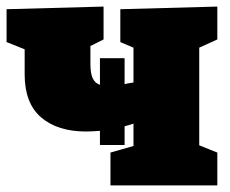

<svg xmlns="http://www.w3.org/2000/svg" viewBox="-20 -564 701 584"><path d="M641 -444 586 -419V-122L641 -100V0H316V-100L386 -120V-188Q368 -182 359 -180V-123H284V-166Q256 -164 242 -164Q155 -164 105 -207Q55 -250 55 -338V-414L0 -436V-536L295 -544V-444L255 -424V-369Q255 -341 262 -326Q269 -311 284 -306V-387H359V-308Q366 -310 373 -311Q380 -312 386 -313V-419L346 -436V-536L641 -544Z"/></svg>

Font: Bitter Pro Black
Style: Regular
Weight: 900
Designer: Sol Matas, and Bitter project Authors
Foundry: Sol Matas
Version: Version 1.010